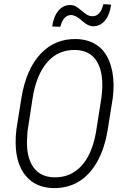

<svg xmlns="http://www.w3.org/2000/svg" viewBox="-20 -912 617 941"><path d="M524.4 -889.2Q518.1 -840.3 494.9 -811.8Q471.7 -783.2 435.5 -783.2Q411.6 -783.2 381.1 -810.8Q350.6 -838.4 327.6 -838.4Q295.4 -836.9 280.8 -796.9L275.4 -780.8L235.8 -782.2Q242.2 -830.1 265.9 -859.1Q289.6 -888.2 325.2 -887.2Q342.3 -887.2 355.2 -878.4Q368.2 -869.6 380.1 -859.4Q392.1 -849.1 404.8 -840.8Q417.5 -832.5 433.6 -832.5Q472.2 -832.5 486.8 -891.6ZM240.2 9.8Q154.8 7.8 106.4 -50Q58.1 -107.9 56.6 -210.4Q56.2 -244.6 60.5 -278.3L84 -426.3Q106.9 -571.3 178 -647.2Q249 -723.1 354 -720.7Q411.1 -719.2 452.1 -692.6Q493.2 -666 514.4 -615Q535.6 -564 536.6 -499.5Q537.1 -465.3 532.7 -431.6L507.8 -275.9Q492.2 -181.2 454.6 -116.2Q417 -51.3 362.8 -20Q308.6 11.2 240.2 9.8ZM477.1 -433.6Q480.5 -459 481.4 -486.3Q482.9 -572.3 449.7 -618.7Q416.5 -665 350.1 -667Q266.1 -669.4 211.9 -607.4Q157.7 -545.4 139.6 -429.7L115.2 -271L112.3 -225.6Q109.4 -141.1 143.3 -93Q177.2 -44.9 243.7 -43Q324.2 -40.5 377.7 -97.4Q431.2 -154.3 450.7 -265.6Z"/></svg>

Font: TypoPRO Roboto
Style: Italic
Weight: 300
Italic angle: -12°
Designer: Google
Version: Version 2.136; 2016